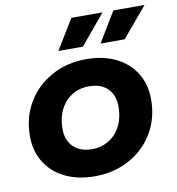

<svg xmlns="http://www.w3.org/2000/svg" viewBox="-84 -827 840 910"><g transform="rotate(-10 336.0 -371.5)"><path d="M29 -233Q29 -322 71 -393Q113 -464 187 -505Q261 -546 354 -546Q436 -546 497 -516Q558 -486 591.5 -431.5Q625 -377 625 -305Q625 -216 583.5 -145Q542 -74 467.5 -33Q393 8 300 8Q219 8 157.5 -22Q96 -52 62.5 -106.5Q29 -161 29 -233ZM467 -298Q467 -353 435 -385Q403 -417 345 -417Q299 -417 263 -394.5Q227 -372 207 -332Q187 -292 187 -240Q187 -185 219.5 -153Q252 -121 310 -121Q355 -121 391 -143.5Q427 -166 447 -206Q467 -246 467 -298ZM320 -751H470L350 -607H232ZM522 -751H672L551 -607H435Z"/></g></svg>

Font: Idrija
Style: Bold Italic
Weight: 700
Italic angle: -11.3°
Designer: Julieta Ulanovsky
Foundry: Julieta Ulanovsky
Version: Version 7.200